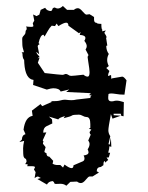

<svg xmlns="http://www.w3.org/2000/svg" viewBox="-20 -607 484 629"><path d="M267.1 -356Q273.4 -356 273.4 -370.6Q273.4 -379.4 269 -405.8L267.1 -419.4Q267.1 -423.8 270 -426.3L260.3 -444.8Q264.2 -450.2 264.2 -455.6Q264.2 -463.4 256.3 -473.1Q259.8 -478.5 259.8 -482.4Q259.8 -491.7 241.2 -492.7L244.1 -502.4L238.8 -498L204.1 -522.9Q204.1 -532.7 196.8 -532.7Q189 -532.7 171.4 -521.5L165.5 -529.8L160.2 -521.5L149.4 -522.9Q142.1 -515.6 137 -506.3Q131.8 -497.1 126 -487.3L122.6 -493.2Q112.3 -493.2 106.4 -465.8L109.9 -462.4Q103.5 -459.5 103.5 -455.1L108.4 -429.2L99.1 -437Q99.1 -431.2 109.4 -421.9L103 -415.5L109.9 -418.9L104 -401.4L126.5 -367.7Q178.2 -361.8 184.6 -361.8Q187.5 -361.8 190.7 -363.3Q193.8 -364.7 195.8 -364.7Q199.7 -364.7 203.9 -361.6Q208 -358.4 213.4 -358.4Q219.7 -358.4 253.4 -362.3Q260.7 -356 267.1 -356ZM214.4 -56.2Q220.7 -56.2 220.7 -65.4Q236.3 -71.8 251.5 -78.6Q256.8 -81.1 256.8 -87.9Q256.8 -92.8 253.9 -97.7Q270 -99.6 270 -107.9Q270 -112.3 267.1 -117.7Q273.4 -127 273.4 -135.3Q273.4 -141.1 269 -146.5L277.3 -166Q273.9 -168.5 273.4 -174.3Q274.9 -177.2 279.3 -182.6L271 -185.1L275.9 -188V-200.2Q275.9 -223.6 263.7 -223.6Q257.8 -223.6 251 -227.5Q244.1 -231.4 238.8 -231.4Q218.8 -231.4 215.6 -228.5Q212.4 -225.6 188.5 -219.7L192.9 -226.6Q172.9 -221.2 170.9 -215.8L140.1 -225.1L150.4 -215.8L151.4 -202.6L132.8 -193.8Q121.6 -188.5 121.6 -172.4L131.8 -173.3Q120.1 -148.4 120.1 -147.5Q120.1 -145.5 122.6 -143.6Q120.6 -139.6 120.6 -136.2L129.4 -125L125.5 -110.4Q125.5 -107.4 132.3 -105Q132.3 -93.8 141.6 -93.8L154.3 -80.1L152.3 -70.3Q160.6 -66.4 166 -66.4H177.7L186.5 -58.1L191.4 -67.9Q207 -56.2 214.4 -56.2ZM197.3 1.5Q189.5 -4.9 178.2 -4.9L163.6 -4.4Q157.2 -4.4 157.2 -9.3L153.3 -13.7Q139.2 -13.2 133.8 -2.4L102.5 -20.5L113.8 -23.9L104.5 -28.8Q99.1 -28.3 93.3 -23.4L96.7 -43L91.3 -51.8L94.7 -59.1Q94.2 -62.5 85 -62.5H69.3L70.8 -68.8L62.5 -69.3L66.9 -76.7Q66.9 -85.9 63 -87.4Q59.1 -88.9 57.4 -94Q55.7 -99.1 55.7 -121.1Q55.7 -130.4 59.1 -145.5L43.5 -141.6L51.8 -149.9Q51.8 -164.1 63.5 -167.5L57.1 -182.1Q62.5 -223.6 86.9 -227.5L84.5 -244.6L112.8 -266.1L118.2 -259.3L150.4 -273.4L146 -275.4Q168.5 -275.4 174.8 -277.3Q186.5 -280.3 190.4 -280.3H194.3Q207 -278.8 213.4 -278.8Q222.7 -278.8 230.5 -280.8Q235.4 -281.7 276.4 -286.1L275.9 -289.1L280.3 -296.9L274.4 -293.5L273.4 -298.8L276.4 -298.3V-301.8L196.8 -305.7L207 -314L178.7 -307.1Q174.3 -317.9 154.3 -317.9Q147.9 -317.9 133.3 -313.5L88.4 -328.6L89.8 -345.2Q63 -348.1 59.6 -399.9L59.1 -410.6Q53.7 -416.5 53.7 -430.2Q53.7 -433.1 50.8 -435.5L58.6 -436Q53.2 -452.1 53.2 -461.4Q53.2 -470.7 52.7 -479.5Q52.7 -484.9 55.4 -487.5Q58.1 -490.2 61 -494.1Q64 -498 64 -504.9Q64 -506.8 65.7 -508.3Q67.4 -509.8 67.4 -512.7Q67.4 -515.6 65.9 -521Q68.8 -519 81.5 -519Q89.4 -519 89.4 -522L87.4 -530.8L92.3 -539.6L88.4 -559.6L99.6 -554.2L108.9 -559.1L113.3 -574.7L127.9 -581.5Q133.8 -570.8 147.9 -570.8L151.4 -575.7Q151.4 -581.1 159.2 -582.5Q165 -579.1 169.4 -579.1Q177.2 -579.1 186 -587.4L199.7 -574.7H222.2Q228 -580.1 235.4 -580.1Q241.7 -580.1 250.5 -569.6Q259.3 -559.1 263.2 -559.1L273.4 -560.5L288.1 -551.3V-543Q288.1 -532.2 296.4 -532.2Q297.9 -528.8 312 -528.8Q312 -509.8 315.4 -509.8L314.5 -504.4L326.7 -507.3L321.8 -499.5Q329.1 -488.3 329.1 -485.8Q329.1 -483.4 327.6 -482.9L331.5 -458Q331.5 -457 328.1 -457Q328.1 -441.4 336.4 -430.2Q331.1 -420.4 331.1 -410.2Q331.1 -400.9 336.4 -390.6L328.1 -384.3L338.4 -374.5Q334 -365.7 334 -357.9L343.8 -361.3L344.7 -347.7L346.2 -350.1L380.4 -356Q385.7 -356 394.5 -343.8L387.7 -296.9Q371.6 -296.9 359.4 -299.3Q350.1 -300.8 343.8 -300.8Q337.4 -300.8 335 -298.3L335.4 -296.9Q334.5 -293 334.5 -285.2Q334.5 -274.9 345.7 -274.9Q350.6 -274.9 356.9 -276.9Q359.4 -277.3 362.3 -277.3Q371.1 -277.3 385.7 -272.5L384.8 -226.1L377.4 -227.5L375.5 -234.4H352.1L352.5 -229.5L376 -228L348.6 -218.3L343.3 -233.4Q335 -189.5 335 -180.2Q335 -169.9 341.3 -160.6L335.4 -134.8L339.4 -133.3L343.3 -156.2L344.7 -126L338.4 -127.9Q338.4 -121.1 334.5 -106.9L340.8 -106.4L336.4 -91.3L329.1 -90.8L334.5 -83L324.2 -74.2L323.2 -79.6Q318.8 -79.6 318.8 -65.9L310.5 -60.1Q296.9 -59.6 296.9 -45.9L304.2 -42L283.2 -28.8H273.4Q269.5 -28.8 261 -18.1Q252.4 -7.3 245.1 -7.3Q238.3 -7.3 232.4 -12.2L210.4 -11.2Z"/></svg>

Font: Truetypewriter PolyglOTT
Style: Regular
Weight: 400
Designer: Sergey Beatoff a.k.a. Sam_T
Version: Version 3.76